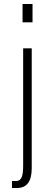

<svg xmlns="http://www.w3.org/2000/svg" viewBox="-20 -742 276 962"><path d="M40 200H65C112 200 139 170 139 101V-500H96V87C96 138 89 165 60 165H40ZM93 -630H143V-722H93Z"/></svg>

Font: Perun ExtraLight
Style: Regular
Weight: 200
Foundry: Copyright (c) Stefan Peev, Context Ltd, 2016
Version: Version 1.089